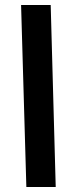

<svg xmlns="http://www.w3.org/2000/svg" viewBox="-20 -745 300 765"><path d="M85 0H202L182 -725H64Z"/></svg>

Font: Noto Sans Arabic UI Semi
Style: Regular
Weight: 600
Designer: Nadine Chahine - Monotype Design Team
Foundry: Monotype Imaging Inc.
Version: Version 1.900